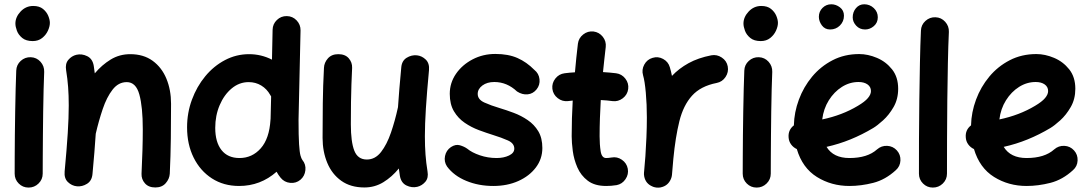

<svg xmlns="http://www.w3.org/2000/svg" viewBox="-20 -804 5045 889"><path d="M51.3 -694.8Q51.3 -725.1 75.4 -750.7Q99.6 -776.4 133.8 -776.4Q162.1 -776.4 179 -762.7Q195.8 -749 203.4 -730.7Q210.9 -712.4 210.9 -698.2Q210.9 -681.6 201.9 -661.9Q192.9 -642.1 175 -627.9Q157.2 -613.8 131.3 -613.8Q100.6 -613.8 83 -628.2Q65.4 -642.6 58.3 -661.6Q51.3 -680.7 51.3 -694.8ZM122.6 -539.1Q149.4 -538.1 167.5 -518.1Q185.5 -498 184.6 -471.2Q183.1 -437.5 181.9 -389.4Q180.7 -341.3 179.9 -286.6Q179.2 -231.9 178.7 -177.7Q178.2 -123.5 178 -77.1Q177.7 -30.8 177.7 0Q177.7 26.9 158.4 45.7Q139.2 64.5 112.3 64.5Q85.4 64.5 66.7 45.7Q47.9 26.9 47.9 0Q47.9 -31.2 48.1 -77.6Q48.3 -124 48.8 -178.5Q49.3 -232.9 50.3 -288.1Q51.3 -343.3 52.5 -392.6Q53.7 -441.9 55.2 -477.1Q56.2 -503.9 75.9 -522Q95.7 -540 122.6 -539.1Z M279.3 -10.3Q289.1 -114.7 293.7 -187.7Q298.3 -260.7 298.3 -315.9Q298.3 -362.3 295.4 -401.1Q292.5 -439.9 286.1 -479Q281.2 -508.8 296.4 -526.9Q311.5 -544.9 333.5 -550.3Q358.9 -556.2 383.8 -543.9Q408.7 -531.7 414.1 -499Q417 -481 418.9 -464.4Q451.7 -503.4 492.4 -528.3Q533.2 -553.2 583 -553.2Q644.5 -553.2 686.8 -522.5Q729 -491.7 750.5 -439.7Q772 -387.7 772 -323.7Q772 -245.6 771 -163.6Q770 -81.5 766.1 0.5Q764.6 24.4 747.3 44.2Q730 64 699.2 64Q668 64 651.1 44.9Q634.3 25.9 635.3 0.5Q638.2 -57.6 639.6 -108.2Q641.1 -158.7 641.1 -205.6Q641.1 -309.1 625.2 -366.5Q609.4 -423.8 566.9 -423.8Q528.3 -423.8 501.2 -388.9Q474.1 -354 455.6 -299.1Q437 -244.1 423.3 -184.6Q420.9 -144.5 417 -98.4Q413.1 -52.2 408.2 2Q405.3 33.2 382.8 47.1Q360.4 61 335.9 58.6Q312 56.2 294.2 38.8Q276.4 21.5 279.3 -10.3Z M1133.3 -553.2Q1189.5 -553.2 1239.3 -527.8L1242.2 -666Q1242.7 -692.9 1262 -711.4Q1281.2 -730 1308.1 -729.5Q1335 -729 1353.5 -709.5Q1372.1 -689.9 1371.6 -663.1L1362.3 -249Q1362.3 -174.3 1364.7 -136.5Q1367.2 -98.6 1371.3 -84Q1375.5 -69.3 1379.9 -63.5Q1397 -43 1394 -15.9Q1391.1 11.2 1371.1 28.3Q1350.6 45.4 1323.5 42.7Q1296.4 40 1279.3 19Q1268.6 5.9 1260.7 -8.8Q1186 57.1 1086.9 57.1Q1015.6 57.1 961.4 22.2Q907.2 -12.7 876.7 -74Q846.2 -135.3 846.2 -214.4Q846.2 -281.7 868.7 -342.5Q891.1 -403.3 930.4 -450.9Q969.7 -498.5 1022 -525.9Q1074.2 -553.2 1133.3 -553.2ZM976.6 -211.9Q976.6 -146 1005.6 -109.1Q1034.7 -72.3 1088.9 -72.3Q1147.5 -72.3 1187.3 -117.2Q1227.1 -162.1 1232.4 -249Q1232.4 -252 1232.9 -254.9L1235.4 -357.4Q1232.9 -360.8 1231 -364.7Q1215.8 -392.1 1189.7 -408Q1163.6 -423.8 1131.3 -423.8Q1087.9 -423.8 1052.7 -394.5Q1017.6 -365.2 997.1 -317.1Q976.6 -269 976.6 -211.9Z M1966.3 -479Q1956.5 -374.5 1951.9 -301.5Q1947.3 -228.5 1947.3 -173.3Q1947.3 -127 1950.2 -88.1Q1953.1 -49.3 1959.5 -10.3Q1964.8 19.5 1949.5 37.6Q1934.1 55.7 1912.1 61Q1886.7 66.9 1861.8 54.7Q1836.9 42.5 1831.5 9.8Q1828.6 -7.3 1826.7 -23.9Q1794.9 15.1 1755.1 39.6Q1715.3 64 1667.5 64Q1603.5 64 1560.3 33.2Q1517.1 2.4 1495.4 -49.8Q1473.6 -102.1 1473.6 -165.5Q1473.6 -243.7 1474.6 -325.4Q1475.6 -407.2 1480 -489.7Q1481 -514.2 1498.3 -533.7Q1515.6 -553.2 1546.4 -553.2Q1578.1 -553.2 1594.7 -534.2Q1611.3 -515.1 1610.4 -489.7Q1608.4 -451.2 1607.2 -413.6Q1606 -376 1605.2 -331.8Q1604.5 -287.6 1604.5 -228.5Q1604.5 -147 1620.6 -106.2Q1636.7 -65.4 1678.7 -65.4Q1717.3 -65.4 1744.4 -100.3Q1771.5 -135.3 1790.3 -190.2Q1809.1 -245.1 1822.3 -305.7L1822.8 -308.1Q1825.2 -347.2 1829.1 -392.6Q1833 -438 1837.9 -491.2Q1840.3 -522.5 1862.8 -536.4Q1885.3 -550.3 1910.2 -547.9Q1933.6 -545.4 1951.4 -528.1Q1969.2 -510.7 1966.3 -479Z M2464.4 -390.1Q2447.8 -369.6 2423.1 -367.2Q2398.4 -364.7 2374 -380.4Q2327.6 -424.3 2268.6 -424.3Q2235.4 -424.3 2213.6 -408.2Q2191.9 -392.1 2191.9 -369.1Q2191.9 -343.3 2222.7 -329.3Q2253.4 -315.4 2293 -303.7Q2324.2 -294.4 2358.6 -281.5Q2393.1 -268.6 2423.3 -248Q2453.6 -227.5 2472.4 -196.3Q2491.2 -165 2491.2 -118.7Q2491.2 -68.4 2461.2 -28.6Q2431.2 11.2 2379.9 34.2Q2328.6 57.1 2264.2 57.1Q2195.8 57.1 2138.7 33.4Q2081.5 9.8 2049.8 -33.2Q2035.2 -55.2 2040.5 -81.5Q2045.9 -107.9 2067.9 -123Q2089.8 -137.2 2109.6 -131.3Q2129.4 -125.5 2143.1 -115.7Q2164.6 -97.7 2201.7 -85Q2238.8 -72.3 2279.3 -72.3Q2312.5 -72.3 2336.9 -84Q2361.3 -95.7 2361.3 -115.7Q2361.3 -140.6 2331.5 -153.8Q2301.8 -167 2263.7 -178.7Q2232.4 -188.5 2197.5 -201.4Q2162.6 -214.4 2131.8 -235.4Q2101.1 -256.3 2081.8 -288.8Q2062.5 -321.3 2062.5 -369.6Q2062.5 -420.4 2091.3 -462.2Q2120.1 -503.9 2168.2 -529.1Q2216.3 -554.2 2273.4 -554.2Q2333.5 -554.2 2376 -535.4Q2418.5 -516.6 2454.1 -480.5Q2475.1 -463.9 2478 -437.3Q2481 -410.6 2464.4 -390.1Z M2888.7 -392.1Q2885.3 -365.7 2863.8 -349.1Q2842.3 -332.5 2815.9 -335.9Q2790.5 -339.4 2761.7 -340.8Q2759.3 -299.3 2757.8 -257.3Q2756.3 -215.3 2756.3 -173.3Q2756.3 -134.8 2761.2 -103.5Q2766.1 -72.3 2786.6 -72.3Q2795.9 -72.3 2811.5 -74.7Q2837.4 -79.6 2859.6 -64.2Q2881.8 -48.8 2886.7 -22.9Q2891.6 2.9 2876.2 25.6Q2860.8 48.3 2835 53.2Q2821.8 55.2 2809.8 56.2Q2797.9 57.1 2786.6 57.1Q2733.4 57.1 2701.4 32.7Q2669.4 8.3 2653.3 -28.8Q2637.2 -65.9 2632.1 -105Q2627 -144 2627 -173.3Q2627 -215.3 2628.2 -256.6Q2629.4 -297.9 2631.8 -338.4Q2620.6 -337.4 2609.9 -335.9Q2583.5 -333 2562.3 -349.6Q2541 -366.2 2537.6 -392.6Q2534.7 -418.9 2551.3 -440.2Q2567.9 -461.4 2594.2 -464.8Q2617.2 -467.8 2642.1 -469.2Q2645 -502.4 2648.4 -535.6Q2651.9 -568.8 2655.8 -601.6Q2659.2 -627.9 2680.4 -644.5Q2701.7 -661.1 2728 -658.2Q2754.4 -654.8 2771 -633.8Q2787.6 -612.8 2784.7 -586.4Q2781.2 -557.1 2778.1 -528.1Q2774.9 -499 2772 -470.2Q2803.7 -468.3 2832.5 -464.8Q2858.9 -461.4 2875.5 -439.9Q2892.1 -418.5 2888.7 -392.1Z M3020 64.5Q3011.2 63.5 3002.9 60.5Q3002.9 60.5 3002.4 60.1Q3002 60.1 3001.5 59.6Q2969.7 46.9 2962.9 13.2Q2960.9 3.4 2961.9 -6.3Q2961.9 -8.3 2962.4 -10.3Q2963.9 -27.8 2965.3 -45.4Q2966.8 -63 2968.3 -80.6Q2971.2 -122.1 2973.1 -168.2Q2975.1 -214.4 2975.1 -259.8Q2975.1 -321.3 2970.2 -375.2Q2965.3 -429.2 2957.5 -455.6Q2950.2 -481 2963.1 -504.9Q2976.1 -528.8 3001.5 -536.1Q3026.9 -543.9 3050.5 -531Q3074.2 -518.1 3081.5 -492.7Q3086.9 -474.6 3091.3 -452.6Q3123.5 -486.8 3168.2 -511.5Q3212.9 -536.1 3273.4 -547.9Q3299.3 -552.7 3322 -537.6Q3344.7 -522.5 3349.6 -496.6Q3354.5 -470.2 3339.4 -447.5Q3324.2 -424.8 3298.3 -419.9Q3224.1 -405.3 3184.1 -360.8Q3144 -316.4 3125.7 -242.9Q3107.4 -169.4 3097.7 -68.4Q3094.7 -28.8 3091.3 6.3Q3090.3 16.1 3086.4 24.9Q3072.8 56.6 3039.6 63.5Q3038.6 63.5 3038.1 64Q3038.1 64 3037.6 64Q3028.8 65.4 3020 64.5Z M3422.4 -694.8Q3422.4 -725.1 3446.5 -750.7Q3470.7 -776.4 3504.9 -776.4Q3533.2 -776.4 3550 -762.7Q3566.9 -749 3574.5 -730.7Q3582 -712.4 3582 -698.2Q3582 -681.6 3573 -661.9Q3564 -642.1 3546.1 -627.9Q3528.3 -613.8 3502.4 -613.8Q3471.7 -613.8 3454.1 -628.2Q3436.5 -642.6 3429.4 -661.6Q3422.4 -680.7 3422.4 -694.8ZM3493.7 -539.1Q3520.5 -538.1 3538.6 -518.1Q3556.6 -498 3555.7 -471.2Q3554.2 -437.5 3553 -389.4Q3551.8 -341.3 3551 -286.6Q3550.3 -231.9 3549.8 -177.7Q3549.3 -123.5 3549.1 -77.1Q3548.8 -30.8 3548.8 0Q3548.8 26.9 3529.5 45.7Q3510.3 64.5 3483.4 64.5Q3456.5 64.5 3437.7 45.7Q3418.9 26.9 3418.9 0Q3418.9 -31.2 3419.2 -77.6Q3419.4 -124 3419.9 -178.5Q3420.4 -232.9 3421.4 -288.1Q3422.4 -343.3 3423.6 -392.6Q3424.8 -441.9 3426.3 -477.1Q3427.2 -503.9 3447 -522Q3466.8 -540 3493.7 -539.1Z M4127.9 -16.1Q4079.6 28.3 4023.2 42.7Q3966.8 57.1 3913.1 57.1Q3829.6 57.1 3762.5 15.4Q3695.3 -26.4 3669.4 -113.8Q3653.3 -121.1 3642.8 -135.5Q3632.3 -149.9 3631.3 -168.5Q3628.9 -202.6 3655.8 -223.6Q3657.2 -284.2 3679 -342.8Q3700.7 -401.4 3740.2 -449Q3779.8 -496.6 3835 -525.1Q3890.1 -553.7 3958.5 -553.7Q3998.5 -553.7 4040.3 -536.1Q4082 -518.6 4110.4 -482.9Q4138.7 -447.3 4138.7 -393.1Q4138.7 -345.2 4117.4 -308.3Q4096.2 -271.5 4068.8 -246.8Q4041.5 -222.2 4023.4 -211.4Q3972.2 -180.7 3918.2 -158.7Q3864.3 -136.7 3807.1 -124Q3838.4 -72.3 3913.1 -72.3Q3996.6 -72.3 4041 -112.3Q4061 -129.9 4087.9 -128.7Q4114.7 -127.4 4132.8 -107.4Q4150.4 -87.9 4149.2 -60.8Q4147.9 -33.7 4127.9 -16.1ZM3955.1 -424.3Q3914.1 -424.3 3878.2 -401.6Q3842.3 -378.9 3817.6 -339.6Q3793 -300.3 3787.1 -251Q3879.9 -270.5 3952.1 -314Q3984.4 -333 3998.5 -349.9Q4012.7 -366.7 4012.7 -382.3Q4012.7 -401.9 3996.8 -413.1Q3981 -424.3 3955.1 -424.3ZM4044.4 -724.1Q4044.4 -698.7 4026.1 -683.1Q4007.8 -667.5 3985.8 -667.5Q3960.4 -667.5 3944.3 -685.1Q3928.2 -702.6 3928.2 -723.6Q3928.2 -748.5 3943.4 -766.4Q3958.5 -784.2 3981.4 -784.2Q4007.3 -784.2 4025.9 -766.6Q4044.4 -749 4044.4 -724.1ZM3887.7 -731.4Q3887.7 -704.6 3869.1 -686Q3850.6 -667.5 3823.7 -667.5Q3799.3 -667.5 3785.4 -686.5Q3771.5 -705.6 3771.5 -726.1Q3771.5 -750.5 3788.3 -767.3Q3805.2 -784.2 3829.1 -784.2Q3850.6 -784.2 3869.1 -770Q3887.7 -755.9 3887.7 -731.4Z M4311.5 -724.1Q4338.4 -723.1 4356.4 -703.1Q4374.5 -683.1 4373.5 -656.2Q4370.6 -594.7 4368.9 -512Q4367.2 -429.2 4366.2 -338.4Q4365.2 -247.6 4365 -159.7Q4364.7 -71.8 4364.7 0Q4364.7 26.9 4345.5 45.7Q4326.2 64.5 4299.3 64.5Q4272.5 64.5 4253.7 45.7Q4234.9 26.9 4234.9 0Q4234.9 -72.3 4235.1 -160.2Q4235.4 -248 4236.6 -339.4Q4237.8 -430.7 4239.5 -514.4Q4241.2 -598.1 4244.1 -662.1Q4245.1 -689 4264.9 -707Q4284.7 -725.1 4311.5 -724.1Z M4948.2 -16.1Q4899.9 28.3 4843.5 42.7Q4787.1 57.1 4733.4 57.1Q4649.9 57.1 4582.8 15.4Q4515.6 -26.4 4489.7 -113.8Q4473.6 -121.1 4463.1 -135.5Q4452.6 -149.9 4451.7 -168.5Q4449.2 -202.6 4476.1 -223.6Q4477.5 -284.2 4499.3 -342.8Q4521 -401.4 4560.5 -449Q4600.1 -496.6 4655.3 -525.1Q4710.4 -553.7 4778.8 -553.7Q4818.8 -553.7 4860.6 -536.1Q4902.3 -518.6 4930.7 -482.9Q4959 -447.3 4959 -393.1Q4959 -345.2 4937.7 -308.3Q4916.5 -271.5 4889.2 -246.8Q4861.8 -222.2 4843.8 -211.4Q4792.5 -180.7 4738.5 -158.7Q4684.6 -136.7 4627.4 -124Q4658.7 -72.3 4733.4 -72.3Q4816.9 -72.3 4861.3 -112.3Q4881.3 -129.9 4908.2 -128.7Q4935.1 -127.4 4953.1 -107.4Q4970.7 -87.9 4969.5 -60.8Q4968.3 -33.7 4948.2 -16.1ZM4775.4 -424.3Q4734.4 -424.3 4698.5 -401.6Q4662.6 -378.9 4637.9 -339.6Q4613.3 -300.3 4607.4 -251Q4700.2 -270.5 4772.5 -314Q4804.7 -333 4818.8 -349.9Q4833 -366.7 4833 -382.3Q4833 -401.9 4817.1 -413.1Q4801.3 -424.3 4775.4 -424.3Z"/></svg>

Font: Mikhak Bold
Style: Regular
Weight: 700
Designer: Amin Abedi
Version: Version 3.3